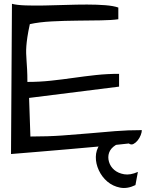

<svg xmlns="http://www.w3.org/2000/svg" viewBox="-20 -799 779 996"><path d="M42 -779.3Q67.4 -772.5 111.8 -771Q156.2 -769.5 209.5 -770.5Q262.7 -771.5 320.8 -773.4Q378.9 -775.4 431.2 -775.4Q483.4 -775.4 526.4 -772Q569.3 -768.6 593.8 -759.8V-699.2Q560.5 -694.3 502.9 -693.4Q445.3 -692.4 379.9 -691.9Q314.5 -691.4 249 -688Q183.6 -684.6 134.8 -673.8Q126 -633.8 122.1 -606.9Q118.2 -580.1 116.7 -560.1Q115.2 -540 115.7 -522.5Q116.2 -504.9 117.7 -484.9Q119.1 -464.8 120.6 -438.5Q122.1 -412.1 122.1 -374Q184.6 -374 243.7 -380.4Q302.7 -386.7 360.8 -395Q418.9 -403.3 477.5 -409.7Q536.1 -416 597.7 -416V-349.6L130.9 -291L137.7 -90.8Q229.5 -90.8 303.7 -96.2Q377.9 -101.6 444.8 -107.4Q511.7 -113.3 577.1 -118.7Q642.6 -124 715.8 -124Q715.8 -113.3 710 -98.1Q704.1 -83 694.3 -70.8Q684.6 -58.6 672.4 -52.2Q660.2 -45.9 648.4 -54.7Q581.1 -46.9 499.5 -39.6Q418 -32.2 334.5 -24.9Q251 -17.6 173.3 -11.2Q95.7 -4.9 37.1 0ZM682.6 161.1Q640.6 181.6 603 174.3Q565.4 167 537.1 143.1Q508.8 119.1 492.7 84.5Q476.6 49.8 477.1 15.1Q477.5 -19.5 497.1 -48.8Q516.6 -78.1 560.5 -91.8L647.5 -60.5Q603.5 -61.5 578.6 -45.4Q553.7 -29.3 545.9 -6.8Q538.1 15.6 545.4 40.5Q552.7 65.4 572.8 82.5Q592.8 99.6 624 105Q655.3 110.4 695.3 92.8Z"/></svg>

Font: Architects Daughter-petzku
Style: Regular
Weight: 400
Designer: Kimberly Geswein
Foundry: Kimberly Geswein
Version: Version 1.000 2010 initial release